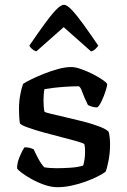

<svg xmlns="http://www.w3.org/2000/svg" viewBox="-20 -779 530 799"><path d="M219 0Q193 0 164.5 -10Q136 -20 111 -34Q86 -48 69.5 -60.5Q53 -73 51 -79Q51 -100 61 -125Q71 -150 82 -166Q96 -166 106 -163Q116 -160 120 -158Q126 -144 138.5 -120.5Q151 -97 164 -83Q174 -81 187.5 -80Q201 -79 215 -79Q242 -79 273 -81Q304 -83 326 -90Q329 -98 331.5 -114Q334 -130 334 -145Q334 -153 333.5 -162.5Q333 -172 331 -179Q328 -183 302 -190.5Q276 -198 238.5 -207.5Q201 -217 163 -227.5Q125 -238 97 -248Q69 -258 63 -265Q61 -277 60 -292Q59 -307 59 -326Q59 -355 64 -383Q69 -411 76 -430Q88 -438 111.5 -449.5Q135 -461 164 -472.5Q193 -484 222.5 -492Q252 -500 277 -500Q294 -500 319 -491Q344 -482 368.5 -469.5Q393 -457 409.5 -445Q426 -433 426 -428Q426 -421 419.5 -400.5Q413 -380 403.5 -359.5Q394 -339 385 -332Q372 -332 361.5 -335.5Q351 -339 346 -342Q330 -374 322 -397Q314 -420 306 -420Q282 -420 252.5 -418Q223 -416 199 -413Q175 -410 165 -408Q163 -399 162 -385.5Q161 -372 161 -361Q161 -347 162 -335Q163 -323 165 -314Q169 -311 193.5 -305Q218 -299 253.5 -291Q289 -283 326 -273.5Q363 -264 392 -253Q421 -242 432 -231Q435 -221 436.5 -206.5Q438 -192 438 -176Q438 -143 431.5 -109.5Q425 -76 419 -64Q407 -55 385 -44Q363 -33 335.5 -23Q308 -13 277.5 -6.5Q247 0 219 0ZM131 -565Q120 -569 112.5 -576Q105 -583 102 -589Q137 -640 164.5 -678Q192 -716 212.5 -737.5Q233 -759 246 -759Q259 -759 279.5 -737Q300 -715 327.5 -677Q355 -639 389 -589Q385 -583 377.5 -575.5Q370 -568 359 -565L245 -666Z"/></svg>

Font: Texturina Medium 12pt Medium
Style: Regular
Weight: 500
Version: Version 1.002